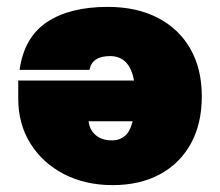

<svg xmlns="http://www.w3.org/2000/svg" viewBox="-20 -530 638 558"><path d="M566.5 -250Q566.5 -170.5 534.8 -112.8Q503 -55 444.8 -23.5Q386.5 8 307.5 8Q227.5 8 165.5 -24.2Q103.5 -56.5 68.2 -113.2Q33 -170 33 -243V-296H369.5Q356.5 -367 300 -367Q247.5 -367 240 -327H37Q50 -421.5 116.5 -465.8Q183 -510 293 -510Q377 -510 438.5 -478.2Q500 -446.5 533.2 -388.2Q566.5 -330 566.5 -250ZM305.5 -122Q327.5 -122 342.8 -134.8Q358 -147.5 365.5 -177.5H237.5Q240.5 -152 258.5 -137Q276.5 -122 305.5 -122Z"/></svg>

Font: Overused Grotesk Black
Style: Regular
Weight: 900
Version: Version 0.004